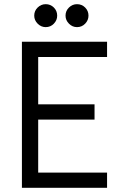

<svg xmlns="http://www.w3.org/2000/svg" viewBox="-20 -900 588 920"><path d="M493 -700V-627H163V-400H433V-327H163V-73H493V0H85V-700ZM294 -825Q294 -848 310.5 -864Q327 -880 349 -880Q372 -880 388 -864Q404 -848 404 -825Q404 -803 388 -786.5Q372 -770 349 -770Q327 -770 310.5 -786.5Q294 -803 294 -825ZM199 -880Q222 -880 238 -864Q254 -848 254 -825Q254 -803 238 -786.5Q222 -770 199 -770Q177 -770 160.5 -786.5Q144 -803 144 -825Q144 -848 160.5 -864Q177 -880 199 -880Z"/></svg>

Font: MedMera Sans
Style: Regular
Weight: 400
Designer: Kasper Nordkvist
Foundry: UNCUT.wtf
Version: Version 1.300